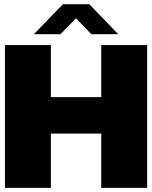

<svg xmlns="http://www.w3.org/2000/svg" viewBox="-20 -905 733 925"><path d="M549.8 -740.2H419.9L346.2 -816.9L271 -740.2H143.1L283.2 -884.8H410.2ZM689 0H467.8V-261.2H225.1V0H3.9V-688H225.1V-437H467.8V-688H689Z"/></svg>

Font: Archivo-RBTV
Style: Regular
Weight: 500
Designer: Hector Gatti
Foundry: Hector Gatti
Version: ""